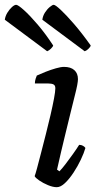

<svg xmlns="http://www.w3.org/2000/svg" viewBox="-94 -778 407 798"><path d="M142 0Q126 0 105.5 -8.5Q85 -17 69 -28Q53 -39 50 -46Q53 -53 60 -79Q67 -105 76.5 -142Q86 -179 96.5 -220Q107 -261 116 -300Q125 -339 130.5 -368.5Q136 -398 136 -411Q136 -423 128.5 -427Q121 -431 107 -431H51Q51 -441 54 -450.5Q57 -460 59 -464Q74 -471 95.5 -479.5Q117 -488 138 -494Q159 -500 172 -500Q200 -500 215 -486.5Q230 -473 230 -449Q230 -441 227 -424.5Q224 -408 217 -381Q210 -354 200 -312.5Q190 -271 175.5 -212Q161 -153 143 -73L153 -66Q163 -76 178 -95.5Q193 -115 209 -137.5Q225 -160 235 -176Q244 -176 251 -172Q258 -168 261 -163Q255 -142 242 -114.5Q229 -87 211.5 -60.5Q194 -34 176 -17Q158 0 142 0ZM258 -565 82 -696Q84 -712 93 -726Q102 -740 113 -749Q124 -758 129 -758Q136 -758 158.5 -737Q181 -716 213.5 -678.5Q246 -641 283 -589Q282 -583 273.5 -575Q265 -567 258 -565ZM102 -565 -74 -696Q-72 -711 -63.5 -725Q-55 -739 -44.5 -748.5Q-34 -758 -27 -758Q-19 -758 5.5 -736Q30 -714 62.5 -676Q95 -638 127 -589Q126 -584 118 -576Q110 -568 102 -565Z"/></svg>

Font: Texturina Medium 12pt Medium
Style: Italic
Weight: 500
Italic angle: -11°
Version: Version 1.002